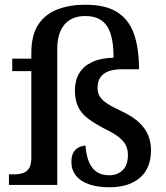

<svg xmlns="http://www.w3.org/2000/svg" viewBox="-20 -785 703 815"><path d="M444 10Q395 10 358.5 -2.5Q322 -15 302.5 -39.5Q283 -64 283 -98Q283 -125 293 -140Q303 -155 317.5 -161Q332 -167 343 -167Q345 -132 355.5 -103Q366 -74 387.5 -57.5Q409 -41 444 -41Q478 -41 500.5 -62.5Q523 -84 523 -127Q523 -149 515 -166.5Q507 -184 486 -201.5Q465 -219 425 -238Q383 -260 354.5 -281Q326 -302 312 -331Q298 -360 298 -401Q298 -444 316.5 -474.5Q335 -505 372 -522Q409 -539 462 -540Q462 -603 449.5 -641.5Q437 -680 410.5 -698.5Q384 -717 341 -717Q303 -717 276.5 -700.5Q250 -684 236.5 -653Q223 -622 223 -578V0H18V-45H40Q60 -45 76.5 -50Q93 -55 103 -70Q113 -85 113 -115V-483H32V-536H113V-560Q113 -637 143 -681.5Q173 -726 225 -745.5Q277 -765 341 -765Q428 -765 477.5 -733.5Q527 -702 548.5 -641.5Q570 -581 570 -491H498Q464 -491 441 -482.5Q418 -474 406 -456.5Q394 -439 394 -412Q394 -391 403.5 -375.5Q413 -360 435 -345.5Q457 -331 496 -313Q543 -291 570.5 -265Q598 -239 609.5 -209.5Q621 -180 621 -148Q621 -71 574 -30.5Q527 10 444 10Z"/></svg>

Font: Noto Serif Khmer Medium
Style: Regular
Weight: 500
Version: Version 2.003